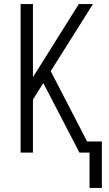

<svg xmlns="http://www.w3.org/2000/svg" viewBox="-20 -755 540 950"><path d="M423 175V0H373L224 -287L194 -344L143 -262V0H82V-735H143V-373L370 -735H440L231 -403L411 -55H484V175Z"/></svg>

Font: Iosevka SS04 Light
Style: Regular
Weight: 300
Monospace: yes
Designer: Belleve Invis
Foundry: Belleve Invis
Version: Version 19.0.0; ttfautohint (v1.8.4)